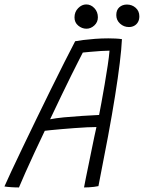

<svg xmlns="http://www.w3.org/2000/svg" viewBox="-48 -838 648 866"><path d="M37.5 7.5Q29.5 7.5 20.2 7.2Q11 7 1.8 6.2Q-7.5 5.5 -15.2 4.8Q-23 4 -28 3Q-18 -20 3.5 -66Q25 -112 54 -172.5Q83 -233 115.5 -300Q148 -367 180.5 -433Q213 -499 241.8 -556Q270.5 -613 291 -652Q303 -654.5 327 -657.5Q351 -660.5 381 -662.8Q411 -665 440.5 -665Q455.5 -665 472.2 -664.2Q489 -663.5 502 -661.5Q500 -617.5 492.2 -553.8Q484.5 -490 471.2 -406.8Q458 -323.5 439 -221.5Q420 -119.5 396 1.5Q387 3.5 375.8 4.8Q364.5 6 353 6.8Q341.5 7.5 331 7.5Q333.5 -7 339 -34Q344.5 -61 351.5 -94.8Q358.5 -128.5 365.2 -162Q372 -195.5 377.8 -223Q383.5 -250.5 387 -265Q371 -265 344.5 -263.8Q318 -262.5 287.5 -260.2Q257 -258 228.8 -255.5Q200.5 -253 180.2 -251Q160 -249 154 -248Q130.5 -199.5 107.8 -150.2Q85 -101 66.5 -59.5Q48 -18 37.5 7.5ZM178 -300Q202 -305 241 -308.8Q280 -312.5 322.5 -315.2Q365 -318 399 -319.5Q402.5 -338 409.5 -375.2Q416.5 -412.5 424 -457Q431.5 -501.5 437.8 -542.5Q444 -583.5 446 -609.5Q432.5 -609.5 407.5 -608Q382.5 -606.5 359.2 -604.2Q336 -602 325.5 -601Q319.5 -589 306 -562.8Q292.5 -536.5 273.2 -497.5Q254 -458.5 229.8 -408.5Q205.5 -358.5 178 -300ZM342 -708.5Q321.5 -708.5 304.8 -722.5Q288 -736.5 288 -759.5Q288 -784.5 304.5 -801.2Q321 -818 341 -818Q362 -818 377.8 -801.2Q393.5 -784.5 393.5 -760Q393.5 -738 377.5 -723.2Q361.5 -708.5 342 -708.5ZM533.5 -716Q510.5 -716 493.5 -731.5Q476.5 -747 476.5 -770Q476.5 -793 490.2 -805.2Q504 -817.5 524.5 -817.5Q547.5 -817.5 564 -802.8Q580.5 -788 580.5 -764.5Q580.5 -749 574.2 -738.2Q568 -727.5 557.5 -721.8Q547 -716 533.5 -716Z"/></svg>

Font: Grandstander Thin ExtraLight
Style: Italic
Weight: 250
Italic angle: -15°
Version: Version 1.200